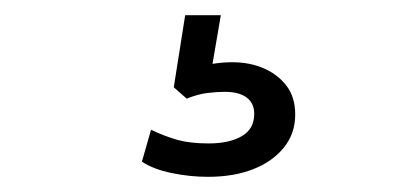

<svg xmlns="http://www.w3.org/2000/svg" viewBox="-20 -40 540 253"><path d="M254 193Q230 193 206 188Q182 183 167 173L179 131Q198 140 214.5 144.5Q231 149 255 149Q282 149 298.5 139.5Q315 130 315 110Q315 96 305 88.5Q295 81 276 81Q266 81 253.5 82.5Q241 84 226 90L209 75L224 -20H271L258 56L236 49Q248 46 261 44Q274 42 286 42Q309 42 327.5 50Q346 58 357.5 73Q369 88 369 111Q369 136 354 154.5Q339 173 313.5 183Q288 193 254 193Z"/></svg>

Font: Nunito Sans 8pt Light
Style: Regular
Weight: 300
Version: Version 3.101;gftools[0.9.27]